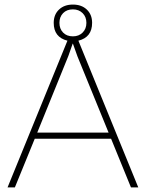

<svg xmlns="http://www.w3.org/2000/svg" viewBox="-20 -820 638 840"><path d="M383 -720Q383 -657 323 -642L585 0H553L466 -213H132L45 0H13L275 -642Q215 -657 215 -720Q215 -756 238 -778Q261 -800 299 -800Q337 -800 360 -778Q383 -756 383 -720ZM143 -240H455L319 -573L299 -629H298L279 -575ZM299 -661Q325 -661 341.5 -677.5Q358 -694 358 -720Q358 -746 341.5 -762.5Q325 -779 299 -779Q272 -779 256 -762.5Q240 -746 240 -720Q240 -694 256 -677.5Q272 -661 299 -661Z"/></svg>

Font: Human Sans ExtraLight
Style: Regular
Weight: 200
Designer: Tim Radville
Foundry: Continuum
Version: Version 1.000;FEAKit 1.0